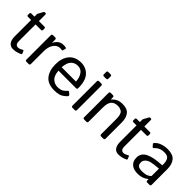

<svg xmlns="http://www.w3.org/2000/svg" viewBox="152 -1651 2619 2619"><g transform="rotate(45 1462.0 -341.0)"><path d="M44.4 -448.2Q22.5 -448.2 22.5 -465.3V-495.6Q22.5 -512.7 44.4 -512.7H102.1V-556.6Q102.1 -566.4 106.9 -575.2L141.1 -637.2Q150.4 -654.3 156.2 -654.3H173.3Q188 -654.3 188 -637.2V-512.7H292Q314 -512.7 314 -495.6V-465.3Q314 -448.2 292 -448.2H188V-137.2Q188 -85.9 203.4 -70.6Q218.8 -55.2 240.2 -55.2Q256.8 -55.2 280 -64.9Q303.2 -74.7 312 -81.5Q320.8 -88.4 325.7 -77.1L341.8 -39.6Q345.7 -29.8 335.9 -23.9Q316.9 -12.7 280.3 -2.2Q243.7 8.3 207 8.3Q156.2 8.3 129.2 -28.3Q102.1 -64.9 102.1 -131.8V-448.2Z M460.9 0Q439 0 439 -22V-490.7Q439 -512.7 460.9 -512.7H502Q523.9 -512.7 523.9 -490.7V-432.1H525.9Q549.3 -476.1 581.1 -498.5Q612.8 -521 660.2 -521Q691.4 -521 704.1 -515.6Q715.3 -511.2 712.4 -501L701.2 -460.9Q698.7 -452.1 688.5 -454.1Q671.4 -457.5 656.2 -457.5Q599.1 -457.5 562 -406Q524.9 -354.5 524.9 -265.6V-22Q524.9 0 502.9 0Z M763.7 -256.3Q763.7 -377.4 824.2 -449.2Q884.8 -521 997.6 -521Q1091.3 -521 1153.1 -455.3Q1214.8 -389.6 1214.8 -245.6Q1214.8 -223.6 1194.8 -223.6H854.5Q862.8 -129.4 905.3 -92.5Q947.8 -55.7 1001.5 -55.7Q1058.1 -55.7 1088.4 -74.7Q1118.7 -93.8 1132.8 -112.3Q1148.4 -132.8 1163.1 -120.1L1191.9 -95.2Q1203.1 -85.4 1191.9 -68.4Q1182.6 -54.2 1138.9 -22.9Q1095.2 8.3 1001.5 8.3Q879.4 8.3 821.5 -63.5Q763.7 -135.3 763.7 -256.3ZM852.5 -287.1H1128.4Q1126.5 -355.5 1093.3 -407Q1060.1 -458.5 995.6 -458.5Q939 -458.5 899.4 -420.7Q859.9 -382.8 852.5 -287.1Z M1349.6 0Q1327.6 0 1327.6 -22V-490.7Q1327.6 -512.7 1349.6 -512.7H1391.6Q1413.6 -512.7 1413.6 -490.7V-22Q1413.6 0 1391.6 0ZM1349.6 -605.5Q1327.6 -605.5 1327.6 -627.4V-669.4Q1327.6 -691.4 1349.6 -691.4H1391.6Q1413.6 -691.4 1413.6 -669.4V-627.4Q1413.6 -605.5 1391.6 -605.5Z M1574.2 0Q1552.2 0 1552.2 -22V-490.7Q1552.2 -512.7 1574.2 -512.7H1615.2Q1637.2 -512.7 1637.2 -490.7V-451.7H1639.2Q1670.9 -486.8 1707.5 -503.9Q1744.1 -521 1798.8 -521Q1887.7 -521 1926.5 -470.9Q1965.3 -420.9 1965.3 -334V-22Q1965.3 0 1943.4 0H1901.4Q1879.4 0 1879.4 -22V-310.5Q1879.4 -406.2 1847.7 -431.9Q1815.9 -457.5 1767.1 -457.5Q1703.6 -457.5 1670.9 -419.7Q1638.2 -381.8 1638.2 -290V-22Q1638.2 0 1616.2 0Z M2078.1 -448.2Q2056.2 -448.2 2056.2 -465.3V-495.6Q2056.2 -512.7 2078.1 -512.7H2135.7V-556.6Q2135.7 -566.4 2140.6 -575.2L2174.8 -637.2Q2184.1 -654.3 2189.9 -654.3H2207Q2221.7 -654.3 2221.7 -637.2V-512.7H2325.7Q2347.7 -512.7 2347.7 -495.6V-465.3Q2347.7 -448.2 2325.7 -448.2H2221.7V-137.2Q2221.7 -85.9 2237.1 -70.6Q2252.4 -55.2 2273.9 -55.2Q2290.5 -55.2 2313.7 -64.9Q2336.9 -74.7 2345.7 -81.5Q2354.5 -88.4 2359.4 -77.1L2375.5 -39.6Q2379.4 -29.8 2369.6 -23.9Q2350.6 -12.7 2314 -2.2Q2277.3 8.3 2240.7 8.3Q2189.9 8.3 2162.8 -28.3Q2135.7 -64.9 2135.7 -131.8V-448.2Z M2444.8 -136.7Q2444.8 -223.6 2526.1 -264.2Q2607.4 -304.7 2769 -311.5V-344.7Q2769 -390.6 2748.3 -424.1Q2727.5 -457.5 2666 -457.5Q2627 -457.5 2603.5 -450Q2580.1 -442.4 2560.8 -429.9Q2541.5 -417.5 2523.9 -397.9Q2510.7 -383.3 2499 -396.5L2473.6 -425.8Q2462.9 -438 2481 -455.1Q2506.8 -479.5 2531.2 -491.7Q2555.7 -503.9 2592 -512.5Q2628.4 -521 2666 -521Q2768.1 -521 2811.5 -468.5Q2855 -416 2855 -324.7V-22Q2855 0 2833 0H2789.1Q2770 0 2770 -22V-45.9H2769Q2730.5 -15.6 2693.6 -3.7Q2656.7 8.3 2611.3 8.3Q2531.2 8.3 2488 -30Q2444.8 -68.4 2444.8 -136.7ZM2533.7 -134.8Q2533.7 -104.5 2546.4 -86.2Q2559.1 -67.9 2581.5 -62.7Q2604 -57.6 2628.4 -57.6Q2666 -57.6 2699.7 -64.9Q2733.4 -72.3 2769 -103.5V-247.6Q2670.4 -240.2 2628.4 -229.7Q2586.4 -219.2 2560.1 -193.6Q2533.7 -168 2533.7 -134.8Z"/></g></svg>

Font: Istok
Style: Regular
Weight: 500
Designer: Andrey V. Panov
Foundry: Andrey V. Panov
Version: Version 1.0.3